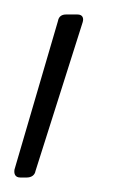

<svg xmlns="http://www.w3.org/2000/svg" viewBox="-20 -174 174 265"><path d="M8 71H17C23 71 28 68 29 62L94 -143C96 -149 94 -154 87 -154H71C65 -154 61 -151 60 -145L0 60C-1 66 1 71 8 71Z"/></svg>

Font: Barlow Condensed ExtraLight
Style: Italic
Weight: 275
Width: 3
Italic angle: -7°
Designer: Jeremy Tribby
Foundry: Tribby Type
Version: Version 1.422;hotconv 1.0.109;makeotfexe 2.5.65596